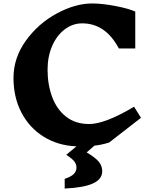

<svg xmlns="http://www.w3.org/2000/svg" viewBox="-20 -826 877 1110"><path d="M526 16 481 55Q533 86 552 110Q571 134 571 164Q571 210 517.5 234.5Q464 259 354 264V208Q390 196 406 180.5Q422 165 422 143Q422 123 409.5 107Q397 91 363 69L422 20Q315 16 232 -36Q149 -88 103.5 -176Q58 -264 58 -375Q58 -492 130 -591.5Q202 -691 309 -748.5Q416 -806 513 -806Q571 -806 648.5 -791Q726 -776 762 -759V-546H667Q590 -691 455 -691Q400 -691 354 -656Q308 -621 281.5 -560Q255 -499 255 -423Q255 -337 281.5 -265.5Q308 -194 362 -151.5Q416 -109 496 -109Q587 -109 755 -209L795 -145L611 -2Q566 12 526 16Z"/></svg>

Font: InknutAntiqua
Style: Bold
Weight: 700
Designer: Claus Eggers Srensen
Foundry: Claus Eggers Srensen
Version: Version 1.000; ttfautohint (v1.2) -l 7 -r 28 -G 50 -x 13 -D 